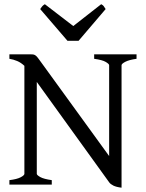

<svg xmlns="http://www.w3.org/2000/svg" viewBox="-20 -872 689 907"><path d="M24.4 0V-21Q60.5 -25.4 77.9 -34.7Q95.2 -43.9 95.2 -50.8V-561Q79.1 -576.2 61.3 -583.7Q43.5 -591.3 24.4 -594.2V-615.2H127.9Q135.3 -615.2 139.9 -614Q144.5 -612.8 149.4 -608.9Q154.3 -605 159.9 -597.4Q165.5 -589.8 174.8 -577.1L495.6 -134.8V-564Q495.6 -569.8 479.7 -579.3Q463.9 -588.9 424.8 -594.2V-615.2H625V-594.2Q589.8 -589.4 572 -580.1Q554.2 -570.8 554.2 -564V14.6Q529.8 11.7 515.9 4.9Q502 -2 496.1 -10.3L153.8 -484.9V-50.8Q153.8 -44.9 170.2 -35.6Q186.5 -26.4 224.6 -21V0ZM351.1 -679.2H298.8L169.9 -829.1Q173.3 -834 175.8 -837.4Q178.2 -840.8 180.4 -843.3Q182.6 -845.7 185.3 -847.7Q188 -849.6 191.9 -852.1L326.2 -749L458 -852.1Q466.3 -847.7 469.7 -843.3Q473.1 -838.9 479 -829.1Z"/></svg>

Font: Noto Serif Devanagari
Style: Bold
Weight: 700
Designer: Monotype Design Team
Foundry: Monotype Imaging Inc.
Version: Version 1.01